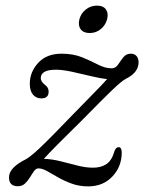

<svg xmlns="http://www.w3.org/2000/svg" viewBox="-20 -654 513 683"><path d="M413 -111Q413 -61.5 379.8 -26.2Q346.5 9 294 9Q262 9 235.2 -0.8Q208.5 -10.5 186.8 -23Q165 -35.5 147.8 -45.2Q130.5 -55 116.5 -55Q108 -55 101 -45.2Q94 -35.5 86.5 -23Q79 -10.5 68.8 -1Q58.5 8.5 43.5 8.5Q12 8.5 12 -23Q12 -58 73 -88Q83.5 -94 100.2 -108.2Q117 -122.5 147 -152.2Q177 -182 227 -234Q279.5 -288 312.2 -321.2Q345 -354.5 361 -372.5Q337.5 -375 303.5 -383.2Q269.5 -391.5 235.8 -398.8Q202 -406 179 -406Q125 -406 125 -376Q125 -364 140 -352Q153 -343 153 -328Q153 -304 127 -304Q108.5 -304 97.2 -317.5Q86 -331 86 -356Q86 -398 116 -430.5Q146 -463 199 -463Q241 -463 272.5 -450Q304 -437 329 -424Q354 -411 377.5 -411Q391 -411 399.8 -424Q408.5 -437 418.5 -450Q428.5 -463 445.5 -463Q458.5 -463 465.8 -454.5Q473 -446 473 -432Q472.5 -395.5 427.5 -373.5Q413.5 -366.5 379.5 -334Q345.5 -301.5 273.5 -228Q216 -171.5 185.8 -141Q155.5 -110.5 136 -89Q165.5 -88 196 -80.2Q226.5 -72.5 255.8 -65Q285 -57.5 310.5 -57.5Q340 -57.5 359 -70.5Q378 -83.5 387.5 -117Q392.5 -130.5 402 -130.5Q413 -130.5 413 -111ZM299 -536.5Q276.5 -536.5 266.8 -550.2Q257 -564 262.5 -585.5Q268 -606.5 285.2 -620.2Q302.5 -634 325 -634Q347.5 -634 357 -620.2Q366.5 -606.5 361 -585.5Q355.5 -564.5 338.5 -550.5Q321.5 -536.5 299 -536.5Z"/></svg>

Font: Fraunces 9pt Soft Light
Style: Italic
Weight: 300
Italic angle: -16°
Version: Version 1.000;[0bf87f6ff]